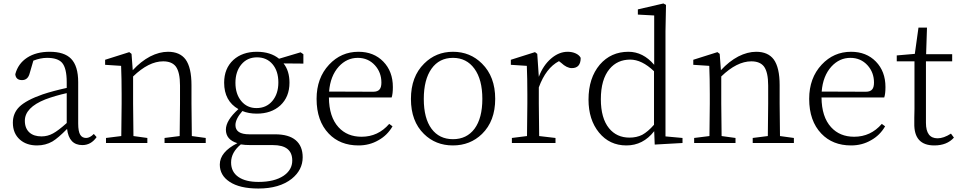

<svg xmlns="http://www.w3.org/2000/svg" viewBox="-20 -823 5523 1105"><path d="M193 14Q133 14 95 -19Q54 -55 54 -117Q54 -171 91 -208Q131 -247 226 -280Q286 -300 364 -317V-350Q364 -431 337 -462Q312 -490 251 -490Q213 -490 172 -474L151 -402Q141 -362 107 -362Q71 -362 68 -396Q84 -457 136 -491Q188 -525 266 -525Q350 -525 389 -485Q430 -443 430 -350V-112Q430 -66 442 -47Q453 -29 476 -29Q497 -29 520 -52L536 -34Q504 12 454 12Q377 12 366 -81Q315 -29 282 -9Q242 14 193 14ZM219 -38Q254 -38 285 -55Q315 -71 364 -115V-287Q297 -272 241 -251Q123 -204 123 -128Q123 -84 150 -60Q175 -38 219 -38Z M590 0V-29L678 -40Q680 -150 680 -227V-281Q680 -372 677 -444L585 -450V-479L724 -523L737 -513L744 -419Q791 -470 844 -498Q897 -525 947 -525Q1015 -525 1048 -481Q1082 -434 1082 -333V-227Q1082 -150 1084 -40L1164 -29V0H927V-29L1014 -40Q1016 -150 1016 -227V-331Q1016 -407 992 -440Q969 -470 919 -470Q836 -470 746 -383V-227Q746 -150 748 -40L828 -29V0Z M1467 262Q1359 262 1301 223Q1245 186 1245 124Q1245 52 1346 1Q1280 -19 1280 -77Q1280 -130 1352 -195Q1270 -242 1270 -347Q1270 -429 1323 -478Q1375 -525 1458 -525Q1537 -525 1586 -485L1710 -522L1726 -511V-457L1612 -458Q1646 -415 1646 -347Q1646 -265 1593 -216Q1541 -169 1458 -169Q1411 -169 1375 -184Q1335 -138 1335 -103Q1335 -50 1415 -50H1563Q1642 -50 1682 -16Q1722 18 1722 82Q1722 155 1659 206Q1588 262 1467 262ZM1468 224Q1560 224 1613 188Q1662 154 1662 101Q1662 12 1551 12H1423Q1389 12 1366 8Q1310 54 1310 112Q1310 167 1353 196Q1394 224 1468 224ZM1456 -201Q1513 -201 1547.5 -242Q1582 -283 1582 -348.5Q1582 -414 1548.5 -453.5Q1515 -493 1459 -493Q1403 -493 1369 -452Q1335 -411 1335 -346.5Q1335 -282 1368.5 -241.5Q1402 -201 1456 -201Z M2043 14Q1937 14 1872 -54Q1802 -127 1802 -254Q1802 -374 1874 -451Q1943 -525 2043 -525Q2131 -525 2186 -468.5Q2241 -412 2241 -322Q2241 -283 2234 -262H1873Q1874 -150 1928 -91Q1978 -36 2061 -36Q2156 -36 2220 -110L2239 -96Q2209 -44 2158 -16Q2107 14 2043 14ZM2128 -295Q2154 -295 2165 -309Q2175 -321 2175 -348Q2175 -406 2138 -447Q2099 -490 2039 -490Q1976 -490 1930 -440Q1881 -386 1874 -296Z M2420 -52Q2345 -125 2345 -253.5Q2345 -382 2421 -457Q2489 -525 2587 -525Q2686 -525 2754 -457Q2830 -382 2830 -254Q2830 -126 2754 -52Q2686 14 2586.5 14Q2487 14 2420 -52ZM2711 -82Q2756 -143 2756 -254Q2756 -365 2710.5 -427.5Q2665 -490 2587 -490Q2508 -490 2463.5 -427.5Q2419 -365 2419 -253.5Q2419 -142 2463.5 -82Q2508 -22 2587 -22Q2666 -22 2711 -82Z M2926 0V-29L3013 -40Q3015 -150 3015 -227V-281Q3015 -372 3012 -444L2920 -450V-479L3059 -523L3072 -513L3081 -381Q3106 -447 3151.5 -486Q3197 -525 3247 -525Q3273 -525 3293.5 -515.5Q3314 -506 3322 -490Q3322 -431 3271 -431Q3242 -431 3210 -461L3197 -471Q3122 -432 3081 -320V-227Q3081 -152 3083 -40L3177 -29V0Z M3585 14Q3488 14 3427.5 -60Q3367 -134 3367 -250Q3367 -374 3432 -451Q3496 -525 3597 -525Q3681 -525 3745 -450V-734L3651 -739V-769L3798 -803L3813 -795L3810 -643V-38L3908 -29V0L3748 9L3745 -68Q3681 14 3585 14ZM3603 -31Q3644 -31 3676 -47Q3709 -65 3744 -105V-413Q3674 -480 3607 -480Q3533 -480 3488 -426Q3438 -366 3438 -252Q3438 -143 3485 -85Q3529 -31 3603 -31Z M3975 0V-29L4063 -40Q4065 -150 4065 -227V-281Q4065 -372 4062 -444L3970 -450V-479L4109 -523L4122 -513L4129 -419Q4176 -470 4229 -498Q4282 -525 4332 -525Q4400 -525 4433 -481Q4467 -434 4467 -333V-227Q4467 -150 4469 -40L4549 -29V0H4312V-29L4399 -40Q4401 -150 4401 -227V-331Q4401 -407 4377 -440Q4354 -470 4304 -470Q4221 -470 4131 -383V-227Q4131 -150 4133 -40L4213 -29V0Z M4878 14Q4772 14 4707 -54Q4637 -127 4637 -254Q4637 -374 4709 -451Q4778 -525 4878 -525Q4966 -525 5021 -468.5Q5076 -412 5076 -322Q5076 -283 5069 -262H4708Q4709 -150 4763 -91Q4813 -36 4896 -36Q4991 -36 5055 -110L5074 -96Q5044 -44 4993 -16Q4942 14 4878 14ZM4963 -295Q4989 -295 5000 -309Q5010 -321 5010 -348Q5010 -406 4973 -447Q4934 -490 4874 -490Q4811 -490 4765 -440Q4716 -386 4709 -296Z M5357 14Q5239 14 5242 -114Q5242 -124 5242 -145Q5243 -175 5243 -196V-470H5141V-504L5245 -513L5266 -664H5315L5310 -511H5460V-470H5309V-116Q5309 -27 5376 -27Q5411 -27 5453 -54L5470 -31Q5430 14 5357 14Z"/></svg>

Font: GenRyuMin TW L
Style: Regular
Weight: 300
Version: Version 1.501;PS 1;hotconv 16.6.51;makeotf.lib2.5.65220